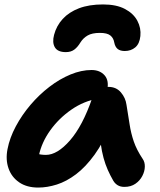

<svg xmlns="http://www.w3.org/2000/svg" viewBox="-20 -835 721 865"><path d="M152.4 10Q100.6 10 66.4 -13.5Q32.2 -37 18.4 -76.4Q4.6 -115.8 13.8 -163Q23.6 -214 51.1 -265.5Q78.6 -317 117.5 -362.7Q156.4 -408.4 202.6 -443.8Q248.8 -479.2 297.6 -499.4Q346.4 -519.6 392.6 -519.6Q429.8 -519.6 451 -495.9Q472.2 -472.2 462.8 -428Q460 -412.2 449.1 -403Q438.2 -393.8 423.6 -391Q358 -380.2 301.5 -341Q245 -301.8 206.2 -247.5Q167.4 -193.2 155.2 -134.2Q152.2 -116.6 151.8 -102.1Q151.4 -87.6 155.4 -65.6L107 -168.2Q128 -149.8 145.1 -143.5Q162.2 -137.2 187 -137.2Q238.2 -137.2 295.2 -202.4Q352.2 -267.6 395.4 -393Q404 -417.2 425.1 -430.4Q446.2 -443.6 468.4 -443.6Q503.6 -443.6 524.7 -418.8Q545.8 -394 549.8 -363.2Q557.8 -315.2 563.9 -274.9Q570 -234.6 582.8 -197.3Q595.6 -160 622.4 -119.8Q633 -105.2 632.5 -84Q632 -62.8 621 -41.8Q610 -20.8 589.7 -6.9Q569.4 7 540.4 7Q522.6 7 510.3 -0.5Q498 -8 490.6 -20.4Q476.4 -45 465.4 -69.9Q454.4 -94.8 446.5 -123.6Q438.6 -152.4 433.6 -189.2Q428.6 -226 425.6 -273.6L480.2 -278.2Q446.6 -194 406.2 -138.3Q365.8 -82.6 322.6 -50Q279.4 -17.4 236.1 -3.7Q192.8 10 152.4 10ZM444.2 -815Q504.4 -815 542.9 -794.6Q581.4 -774.2 598.8 -741.5Q616.2 -708.8 612.4 -672.6Q608.8 -637.8 589.4 -621.5Q570 -605.2 542.2 -605.2Q521.6 -605.2 510.2 -614.3Q498.8 -623.4 494.8 -643.2Q491.6 -663.4 477.3 -675.1Q463 -686.8 430 -686.8Q395 -686.8 374.9 -675.2Q354.8 -663.6 342.4 -643.8Q329.8 -622.8 314.7 -611.5Q299.6 -600.2 276.6 -600.2Q240 -600.2 227.2 -621.8Q214.4 -643.4 223.6 -678Q234.2 -718.6 262.4 -749.5Q290.6 -780.4 335.9 -797.7Q381.2 -815 444.2 -815Z"/></svg>

Font: Shantell Sans Light
Style: Italic
Weight: 300
Italic angle: -11°
Designer: Stephen Nixon, Anya Danilova, Shantell Martin
Foundry: Arrow Type
Version: Version 1.008;[ac192a2d6]